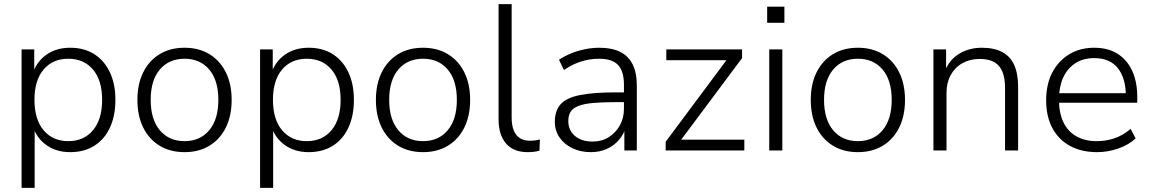

<svg xmlns="http://www.w3.org/2000/svg" viewBox="-20 -725 5548 925"><path d="M84 180V-487H145V-368H137Q155 -427 203 -461Q251 -495 318 -495Q385 -495 433.5 -464.5Q482 -434 509 -377.5Q536 -321 536 -244Q536 -167 509.5 -110Q483 -53 434 -22.5Q385 8 318 8Q251 8 203.5 -26Q156 -60 138 -117H147V180ZM309 -45Q384 -45 428 -97.5Q472 -150 472 -244Q472 -338 428 -390Q384 -442 309 -442Q234 -442 190 -390Q146 -338 146 -244Q146 -150 190 -97.5Q234 -45 309 -45Z M869 8Q800 8 749 -23Q698 -54 670 -110.5Q642 -167 642 -244Q642 -320 670 -376.5Q698 -433 749 -464Q800 -495 869 -495Q938 -495 989 -464Q1040 -433 1068 -376.5Q1096 -320 1096 -244Q1096 -167 1068 -110.5Q1040 -54 989 -23Q938 8 869 8ZM869 -45Q944 -45 988 -97.5Q1032 -150 1032 -244Q1032 -338 988 -390Q944 -442 869 -442Q794 -442 750 -390Q706 -338 706 -244Q706 -150 750 -97.5Q794 -45 869 -45Z M1233 180V-487H1294V-368H1286Q1304 -427 1352 -461Q1400 -495 1467 -495Q1534 -495 1582.5 -464.5Q1631 -434 1658 -377.5Q1685 -321 1685 -244Q1685 -167 1658.5 -110Q1632 -53 1583 -22.5Q1534 8 1467 8Q1400 8 1352.5 -26Q1305 -60 1287 -117H1296V180ZM1458 -45Q1533 -45 1577 -97.5Q1621 -150 1621 -244Q1621 -338 1577 -390Q1533 -442 1458 -442Q1383 -442 1339 -390Q1295 -338 1295 -244Q1295 -150 1339 -97.5Q1383 -45 1458 -45Z M2018 8Q1949 8 1898 -23Q1847 -54 1819 -110.5Q1791 -167 1791 -244Q1791 -320 1819 -376.5Q1847 -433 1898 -464Q1949 -495 2018 -495Q2087 -495 2138 -464Q2189 -433 2217 -376.5Q2245 -320 2245 -244Q2245 -167 2217 -110.5Q2189 -54 2138 -23Q2087 8 2018 8ZM2018 -45Q2093 -45 2137 -97.5Q2181 -150 2181 -244Q2181 -338 2137 -390Q2093 -442 2018 -442Q1943 -442 1899 -390Q1855 -338 1855 -244Q1855 -150 1899 -97.5Q1943 -45 2018 -45Z M2522 8Q2454 8 2418 -33.5Q2382 -75 2382 -151V-705H2445V-158Q2445 -122 2455 -97Q2465 -72 2484.5 -59.5Q2504 -47 2532 -47Q2545 -47 2557 -48.5Q2569 -50 2581 -53L2579 1Q2564 5 2550.5 6.5Q2537 8 2522 8Z M2826 8Q2777 8 2737.5 -11Q2698 -30 2675.5 -63Q2653 -96 2653 -137Q2653 -192 2681 -223Q2709 -254 2774 -267Q2839 -280 2948 -280H2998V-233H2950Q2883 -233 2838 -229Q2793 -225 2766.5 -214.5Q2740 -204 2729 -186.5Q2718 -169 2718 -142Q2718 -97 2750 -70Q2782 -43 2835 -43Q2879 -43 2912.5 -64Q2946 -85 2966 -120.5Q2986 -156 2986 -201V-316Q2986 -382 2957.5 -412Q2929 -442 2867 -442Q2823 -442 2782 -429.5Q2741 -417 2697 -388L2673 -437Q2700 -455 2732 -468Q2764 -481 2799 -488Q2834 -495 2868 -495Q2927 -495 2967 -475.5Q3007 -456 3027.5 -415.5Q3048 -375 3048 -312V0H2988V-116H2996Q2986 -79 2962 -51Q2938 -23 2903.5 -7.5Q2869 8 2826 8Z M3187 0V-42L3494 -454L3496 -435H3190V-487H3555V-445L3246 -31L3245 -52H3566V0Z M3676 -615V-693H3759V-615ZM3686 0V-487H3749V0Z M4113 8Q4044 8 3993 -23Q3942 -54 3914 -110.5Q3886 -167 3886 -244Q3886 -320 3914 -376.5Q3942 -433 3993 -464Q4044 -495 4113 -495Q4182 -495 4233 -464Q4284 -433 4312 -376.5Q4340 -320 4340 -244Q4340 -167 4312 -110.5Q4284 -54 4233 -23Q4182 8 4113 8ZM4113 -45Q4188 -45 4232 -97.5Q4276 -150 4276 -244Q4276 -338 4232 -390Q4188 -442 4113 -442Q4038 -442 3994 -390Q3950 -338 3950 -244Q3950 -150 3994 -97.5Q4038 -45 4113 -45Z M4477 0V-487H4538V-374H4529Q4550 -434 4598.5 -464.5Q4647 -495 4710 -495Q4769 -495 4808 -474.5Q4847 -454 4866 -412Q4885 -370 4885 -306V0H4822V-302Q4822 -348 4809.5 -379Q4797 -410 4770.5 -425.5Q4744 -441 4700 -441Q4653 -441 4616.5 -420.5Q4580 -400 4560 -363Q4540 -326 4540 -278V0Z M5265 8Q5190 8 5135 -22Q5080 -52 5050 -108Q5020 -164 5020 -242Q5020 -318 5049 -374.5Q5078 -431 5130.5 -463Q5183 -495 5251 -495Q5318 -495 5364 -466Q5410 -437 5434.5 -384Q5459 -331 5459 -257V-230H5065V-276H5422L5404 -262Q5404 -348 5365.5 -396.5Q5327 -445 5252 -445Q5198 -445 5160 -420Q5122 -395 5102 -351Q5082 -307 5082 -249V-243Q5082 -180 5103.5 -135.5Q5125 -91 5166 -68Q5207 -45 5264 -45Q5308 -45 5348.5 -58.5Q5389 -72 5427 -104L5451 -58Q5418 -27 5367.5 -9.5Q5317 8 5265 8Z"/></svg>

Font: Nunito Sans 11pt Light
Style: Regular
Weight: 300
Version: Version 3.101;gftools[0.9.27]